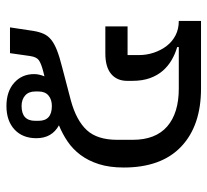

<svg xmlns="http://www.w3.org/2000/svg" viewBox="-44 -600 644 596"><g transform="rotate(-90 278.0 -302.0)"><path d="M301 0Q186 0 121 -61.5Q56 -123 56 -240Q56 -284 66.5 -317Q77 -350 95 -374Q113 -398 136.5 -414Q160 -430 187 -441Q147 -463 147 -511Q147 -554 174 -579Q201 -604 247 -604Q292 -604 319 -580Q346 -556 346 -518Q346 -503 339 -486L355 -490Q378 -496 388.5 -503Q399 -510 402 -530L411 -593H491L480 -520Q477 -502 471 -488.5Q465 -475 452.5 -465Q440 -455 419.5 -447Q399 -439 367 -431L264 -404Q202 -387 172 -354.5Q142 -322 142 -260V-212Q142 -141 183.5 -105Q225 -69 301 -69H430V-74Q409 -80 390 -91Q371 -102 356.5 -118.5Q342 -135 333.5 -158.5Q325 -182 325 -214V-229Q325 -261 346.5 -279Q368 -297 410 -297H494V-228H405V-193Q405 -169 412.5 -146.5Q420 -124 433.5 -106.5Q447 -89 466.5 -79Q486 -69 511 -69V0ZM247 -463Q267 -463 279.5 -473.5Q292 -484 292 -504V-515Q292 -535 279.5 -546Q267 -557 247 -557Q201 -557 201 -515V-504Q201 -463 247 -463Z"/></g></svg>

Font: IBM Plex Thai
Style: Regular
Weight: 400
Designer: Mike Abbink, Paul van der Laan, Pieter van Rosmalen, Ben Mitchell, Mark Frömberg
Foundry: Bold Monday
Version: Version 1.0